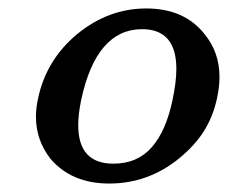

<svg xmlns="http://www.w3.org/2000/svg" viewBox="-20 -433 539 454"><path d="M70 -200Q89 -291 162 -352Q236 -413 326 -413Q416 -413 464 -352Q499 -309 499 -251Q499 -227 493 -200Q484 -158 462.5 -123.5Q441 -89 403 -58Q330 1 238 1Q149 1 99 -58Q65 -102 65 -157Q65 -178 70 -200ZM172 -197Q165 -163 165 -137Q165 -46 248 -46Q305 -46 339 -85Q373 -124 388 -197Q397 -239 397 -270Q397 -364 316 -364Q208 -364 172 -197Z"/></svg>

Font: New Athena Unicode
Style: Bold Italic
Weight: 700
Designer: J. Rusten 1997; rev. by R. Hancock 2001, 2002, rev. by D. Mastronarde 2002-2021
Foundry: Society for Classical Studies (formerly American Philological Association)
Version: Version 5.008